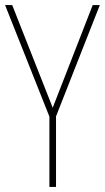

<svg xmlns="http://www.w3.org/2000/svg" viewBox="-20 -734 412 754"><path d="M187 -311 344 -714H372L200 -277V0H174V-276L0 -714H28Z"/></svg>

Font: Noto Sans Khmer Condensed Thin
Style: Regular
Weight: 100
Width: 3
Designer: Danh Hong and the Monotype Design Team
Foundry: Monotype Imaging Inc.
Version: Version 2.004; ttfautohint (v1.8.4.7-5d5b)